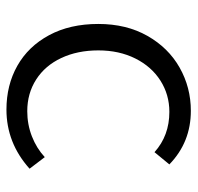

<svg xmlns="http://www.w3.org/2000/svg" viewBox="-28 -556 598 581"><g transform="rotate(90 270.5 -266.0)"><path d="M53 -265Q53 -350 89 -413.5Q125 -477 185 -511Q245 -545 316 -545Q411 -545 478 -480L441 -435Q391 -480 319 -480Q267 -480 224.5 -453Q182 -426 157.5 -377Q133 -328 133 -265Q133 -202 156 -153Q179 -104 221 -77Q263 -50 317 -50Q357 -50 393 -64Q429 -78 456 -103L491 -57Q413 13 312 13Q238 13 179.5 -20Q121 -53 87 -116Q53 -179 53 -265Z"/></g></svg>

Font: Nebula Sans Book
Style: Regular
Weight: 400
Designer: Paul D. Hunt for Adobe (as Source Sans)
Foundry: Nebula Entertainment & Broadcasting LLC
Version: Version 1.010